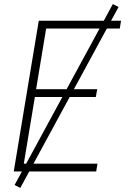

<svg xmlns="http://www.w3.org/2000/svg" viewBox="-20 -836 640 936"><path d="M47 0 169 -735H570L564 -697H205L156 -401H454L447 -363H150L96 -38H455L449 0ZM79 80 51 66 530 -816 558 -802Z"/></svg>

Font: Iosevka Curly XLtExObl
Style: Regular
Weight: 200
Width: 7
Italic angle: -9°
Monospace: yes
Designer: Belleve Invis
Foundry: Belleve Invis
Version: Version 11.0.1; ttfautohint (v1.8.3)